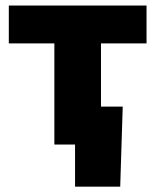

<svg xmlns="http://www.w3.org/2000/svg" viewBox="-20 -536 576 712"><path d="M181.6 0V-375H12.7V-515.6H523.4V-375H354.5V0ZM258.3 156.2V0H213.4V-140.6H435.1L425.8 156.2Z"/></svg>

Font: Inter Display Extra Bold
Style: Regular
Weight: 800
Designer: Rasmus Andersson
Foundry: rsms
Version: Version 4.000;git-4fc901f